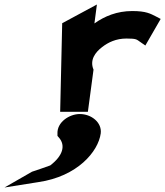

<svg xmlns="http://www.w3.org/2000/svg" viewBox="-47 -496 733 852"><path d="M307 10C261 10 205 46 208 98V107L214 114C246 150 231 196 176 238C150 248 118 258 95 266L-27 336L124 312C296 287 389 177 400 96C406 48 359 10 307 10ZM645 -423C621 -435 602 -447 540 -447C472 -447 417 -424 372 -392L383 -476L229 -393L220 0H343L368 -187C350 -230 376 -264 406 -287C433 -308 468 -325 514 -325C559 -325 559 -321 575 -310L598 -294L666 -412Z"/></svg>

Font: Charger
Style: HemiRT
Weight: 900
Designer: Jasper
Foundry: Cannot Into Space Fonts
Version: Version 0.99